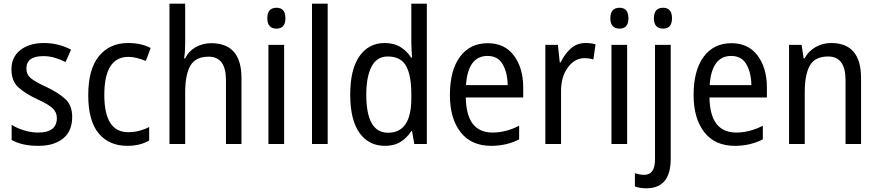

<svg xmlns="http://www.w3.org/2000/svg" viewBox="-20 -780 4756 1040"><path d="M235 -307Q172 -336 147.5 -356Q123 -376 123 -409Q123 -476 215 -476Q247 -476 277 -467Q307 -458 335 -444L365 -511Q296 -547 218 -547Q139 -547 90.5 -509Q42 -471 42 -405Q42 -341 79.5 -307Q117 -273 181 -243Q243 -215 265.5 -193Q288 -171 288 -141Q288 -62 187 -62Q147 -62 108 -74.5Q69 -87 43 -104V-22Q69 -7 105 1.5Q141 10 188 10Q273 10 322 -30Q371 -70 371 -146Q371 -209 334.5 -243Q298 -277 235 -307Z M788 -19V-92Q763 -79 734.5 -71.5Q706 -64 674 -64Q545 -64 545 -266Q545 -472 676 -472Q698 -472 723 -465.5Q748 -459 770 -450L796 -520Q745 -547 674 -547Q574 -547 516 -476Q458 -405 458 -265Q458 -125 514.5 -57.5Q571 10 670 10Q739 10 788 -19Z M898 -760V0H983V-278Q983 -375 1011 -424Q1039 -473 1110 -473Q1204 -473 1204 -346V0H1288V-357Q1288 -546 1124 -546Q1079 -546 1041 -525Q1003 -504 983 -464H977Q983 -499 983 -541V-760Z M1428 -681Q1428 -625 1478 -625Q1526 -625 1526 -681Q1526 -738 1478 -738Q1428 -738 1428 -681ZM1434 -537V0H1519V-537Z M1755 -760H1670V0H1755Z M1964 -267Q1964 -364 1992.5 -419Q2021 -474 2080 -474Q2151 -474 2179.5 -423Q2208 -372 2208 -270V-247Q2208 -61 2082 -61Q1964 -61 1964 -267ZM2208 -70H2212L2224 0H2292V-760H2208V-544Q2208 -529 2209.5 -507Q2211 -485 2212 -468H2207Q2185 -503 2149.5 -525Q2114 -547 2064 -547Q1977 -547 1927 -475.5Q1877 -404 1877 -268Q1877 -131 1927 -60.5Q1977 10 2065 10Q2116 10 2150.5 -12Q2185 -34 2208 -70Z M2417 -265Q2417 -139 2474.5 -64.5Q2532 10 2641 10Q2723 10 2792 -25V-99Q2720 -62 2648 -62Q2506 -62 2503 -252H2814V-307Q2814 -411 2764 -478.5Q2714 -546 2622 -546Q2526 -546 2471.5 -472.5Q2417 -399 2417 -265ZM2730 -319H2504Q2515 -477 2621 -477Q2677 -477 2703 -431.5Q2729 -386 2730 -319Z M3017 -442H3012L3002 -537H2934V0H3019V-283Q3018 -363 3055.5 -414Q3093 -465 3145 -465Q3171 -465 3194 -458L3206 -540Q3181 -547 3151 -547Q3105 -547 3071.5 -517Q3038 -487 3017 -442Z M3286 -681Q3286 -625 3336 -625Q3384 -625 3384 -681Q3384 -738 3336 -738Q3286 -738 3286 -681ZM3292 -537V0H3377V-537Z M3572 -625Q3620 -625 3620 -681Q3620 -738 3572 -738Q3522 -738 3522 -681Q3522 -625 3572 -625ZM3613 81V-537H3528V83Q3528 167 3470 167Q3445 167 3419 158V230Q3445 240 3482 240Q3613 239 3613 81Z M3737 -265Q3737 -139 3794.5 -64.5Q3852 10 3961 10Q4043 10 4112 -25V-99Q4040 -62 3968 -62Q3826 -62 3823 -252H4134V-307Q4134 -411 4084 -478.5Q4034 -546 3942 -546Q3846 -546 3791.5 -472.5Q3737 -399 3737 -265ZM4050 -319H3824Q3835 -477 3941 -477Q3997 -477 4023 -431.5Q4049 -386 4050 -319Z M4338 -464H4333L4322 -537H4254V0H4339V-279Q4339 -377 4367 -425.5Q4395 -474 4466 -474Q4560 -474 4560 -346V0H4644V-357Q4644 -547 4482 -547Q4437 -547 4398.5 -525.5Q4360 -504 4338 -464Z"/></svg>

Font: Noto Sans UI SemiCondensed
Style: Regular
Weight: 400
Width: 4
Designer: Monotype Design Team
Foundry: Monotype Imaging Inc.
Version: 1.001